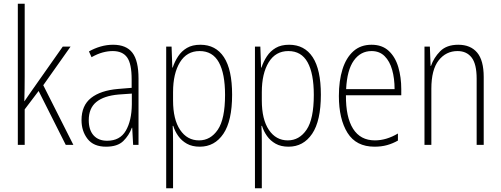

<svg xmlns="http://www.w3.org/2000/svg" viewBox="-20 -780 2697 1034"><path d="M113 -370Q113 -334 112.5 -302Q112 -270 111 -235H112Q124 -252 132.5 -265Q141 -278 152 -293L318 -529H360L213 -321L375 0H334L188 -290L113 -191V0H76V-760H113Z M589 -539Q660 -539 693 -496Q726 -453 726 -357V0H697L692 -92H690Q675 -51 644 -20.5Q613 10 551 10Q484 10 451.5 -32Q419 -74 419 -133Q419 -212 470.5 -252.5Q522 -293 616 -301L689 -307V-353Q689 -437 664.5 -471Q640 -505 587 -505Q561 -505 533 -497.5Q505 -490 473 -472L459 -503Q489 -520 522 -529.5Q555 -539 589 -539ZM619 -271Q539 -264 498.5 -230.5Q458 -197 458 -133Q458 -80 484 -51Q510 -22 557 -22Q626 -22 657.5 -76Q689 -130 690 -218V-276Z M1059 -539Q1142 -539 1186 -472Q1230 -405 1230 -270Q1230 -129 1183 -59.5Q1136 10 1056 10Q1015 10 986.5 -6Q958 -22 940 -47.5Q922 -73 913 -102H910Q911 -85 911.5 -62.5Q912 -40 912 -16V234H875V-529H904L908 -416H910Q921 -449 939.5 -477Q958 -505 987 -522Q1016 -539 1059 -539ZM1055 -505Q986 -505 949 -444.5Q912 -384 912 -284V-239Q912 -137 950 -80.5Q988 -24 1052 -24Q1114 -24 1153 -81.5Q1192 -139 1192 -269Q1192 -384 1158.5 -444.5Q1125 -505 1055 -505Z M1537 -539Q1620 -539 1664 -472Q1708 -405 1708 -270Q1708 -129 1661 -59.5Q1614 10 1534 10Q1493 10 1464.5 -6Q1436 -22 1418 -47.5Q1400 -73 1391 -102H1388Q1389 -85 1389.5 -62.5Q1390 -40 1390 -16V234H1353V-529H1382L1386 -416H1388Q1399 -449 1417.5 -477Q1436 -505 1465 -522Q1494 -539 1537 -539ZM1533 -505Q1464 -505 1427 -444.5Q1390 -384 1390 -284V-239Q1390 -137 1428 -80.5Q1466 -24 1530 -24Q1592 -24 1631 -81.5Q1670 -139 1670 -269Q1670 -384 1636.5 -444.5Q1603 -505 1533 -505Z M1981 -539Q2038 -539 2073.5 -506Q2109 -473 2125 -418.5Q2141 -364 2141 -300V-267H1843Q1842 -149 1881.5 -86.5Q1921 -24 1999 -24Q2061 -24 2123 -61V-23Q2095 -7 2064.5 1.5Q2034 10 1997 10Q1898 10 1851.5 -64.5Q1805 -139 1805 -263Q1805 -345 1824.5 -407Q1844 -469 1883 -504Q1922 -539 1981 -539ZM1981 -505Q1922 -505 1885.5 -454Q1849 -403 1844 -300H2105Q2105 -357 2092 -403.5Q2079 -450 2051.5 -477.5Q2024 -505 1981 -505Z M2448 -539Q2514 -539 2549.5 -497Q2585 -455 2585 -365V0H2547V-356Q2547 -435 2520 -470Q2493 -505 2444 -505Q2382 -505 2342.5 -455Q2303 -405 2303 -302V0H2266V-529H2295L2299 -425H2301Q2316 -469 2350.5 -504Q2385 -539 2448 -539Z"/></svg>

Font: Noto Sans Gujarati UI Condensed ExtraLight
Style: Regular
Weight: 200
Width: 3
Designer: Jelle Bosma - Monotype Design Team, Universal Thirst
Foundry: Monotype Imaging Inc.
Version: Version 2.106; ttfautohint (v1.8.4.7-5d5b)